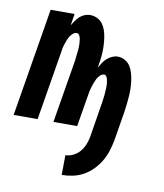

<svg xmlns="http://www.w3.org/2000/svg" viewBox="-89 -598 775 908"><g transform="rotate(10 298.0 -144.0)"><path d="M269 240 270 145Q289 145 308 135.5Q327 126 340 110Q353 94 360.5 74.5Q368 55 371 36L396 -119Q398 -127 398.5 -134.5Q399 -142 400.5 -150Q402 -158 402.5 -165.5Q403 -173 403.5 -181Q404 -189 404.5 -196.5Q405 -204 405 -211.5Q405 -219 404 -226.5Q403 -234 401.5 -241Q400 -248 396 -255Q392 -262 385 -262Q374 -262 365 -253Q356 -244 351 -234Q346 -224 342 -213.5Q338 -203 335 -192.5Q332 -182 329.5 -171Q327 -160 326 -150L301 0H187L237 -301Q238 -310 239 -319Q240 -328 241 -337Q242 -346 243 -355Q244 -364 244 -373Q244 -382 243.5 -391Q243 -400 241.5 -408.5Q240 -417 235.5 -425Q231 -433 222 -433Q213 -433 204.5 -425.5Q196 -418 190.5 -409Q185 -400 181.5 -390.5Q178 -381 174.5 -371Q171 -361 169 -351Q167 -341 166 -332L111 0H-4L82 -520H197L188 -464Q195 -476 203 -487.5Q211 -499 221.5 -508.5Q232 -518 245 -523Q258 -528 271 -528Q289 -528 305 -520Q321 -512 331 -498.5Q341 -485 346.5 -468.5Q352 -452 354.5 -434.5Q357 -417 358 -399Q359 -381 358 -362.5Q357 -344 354.5 -326Q352 -308 349 -289Q356 -302 364 -314Q372 -326 382.5 -335.5Q393 -345 406.5 -351Q420 -357 433 -357Q452 -357 468 -348Q484 -339 493.5 -324Q503 -309 508 -291.5Q513 -274 515.5 -255.5Q518 -237 518.5 -218Q519 -199 517.5 -180Q516 -161 514 -142Q512 -123 509 -104L486 36Q481 62 473 87.5Q465 113 451 137Q437 161 417 181.5Q397 202 372.5 215.5Q348 229 321.5 234.5Q295 240 269 240Z"/></g></svg>

Font: Iosevka Extrabold Extended
Style: Italic
Weight: 800
Width: 7
Italic angle: -9°
Monospace: yes
Designer: Belleve Invis
Foundry: Belleve Invis
Version: Version 32.5.0; ttfautohint (v1.8.4)